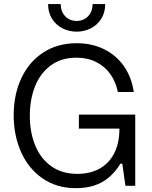

<svg xmlns="http://www.w3.org/2000/svg" viewBox="-20 -933 763 965"><path d="M48.8 -354Q48.8 -457.5 87.2 -539.8Q125.5 -622.1 197.3 -668.9Q269 -715.8 365.2 -715.8Q443.4 -715.8 504.9 -684.8Q566.4 -653.8 604.2 -598.4Q642.1 -543 652.3 -470.7H572.3Q562 -521.5 534.7 -560.3Q507.3 -599.1 463.9 -621.1Q420.4 -643.1 363.8 -643.1Q288.1 -643.1 235.4 -604.2Q182.6 -565.4 156.2 -499.3Q129.9 -433.1 129.9 -351.1Q129.9 -268.1 157 -201.9Q184.1 -135.7 237.8 -97.4Q291.5 -59.1 369.1 -59.1Q431.2 -59.1 478.3 -84.2Q525.4 -109.4 552.2 -159.2Q579.1 -209 580.1 -280.3V-286.6H376.5V-356.9H659.7V1H610.4L594.7 -110.4H585.4Q559.1 -67.9 526.6 -40.8Q494.1 -13.7 453.4 -0.5Q412.6 12.7 361.3 12.7Q264.6 12.7 193.8 -36.4Q123 -85.4 85.9 -168.9Q48.8 -252.4 48.8 -354ZM365.2 -773.9Q326.7 -773.9 293.7 -790.8Q260.7 -807.6 241.2 -839.1Q221.7 -870.6 221.7 -912.6H285.2Q285.2 -886.7 295.9 -867.4Q306.6 -848.1 325 -837.9Q343.3 -827.6 365.2 -827.6Q387.2 -827.6 405.5 -837.9Q423.8 -848.1 434.6 -867.4Q445.3 -886.7 445.3 -912.6H508.8Q508.8 -870.6 489.3 -839.1Q469.7 -807.6 436.8 -790.8Q403.8 -773.9 365.2 -773.9Z"/></svg>

Font: Wand UI Pro
Style: Regular
Weight: 400
Designer: Andreas Faust
Version: Version 1.003;FEAKit 1.0